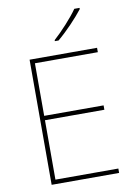

<svg xmlns="http://www.w3.org/2000/svg" viewBox="-102 -1109 753 1079"><g transform="rotate(-10 275.0 -569.0)"><path d="M430 -1038V-1045H400C371 -1002 306 -931 261 -891V-885H282C335 -929 395 -993 430 -1038ZM488 -93V-118H129V-457H468V-482H129V-782H488V-807H103V-93Z"/></g></svg>

Font: Noto Sans Kannada UI Thin
Style: Regular
Weight: 100
Designer: Jelle Bosma - Monotype Design Team
Foundry: Monotype Imaging Inc.
Version: Version 2.005